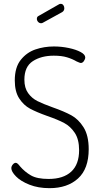

<svg xmlns="http://www.w3.org/2000/svg" viewBox="-20 -974 527 1000"><path d="M194 -853Q185 -853 178.5 -860Q172 -867 172 -876Q172 -887 181 -891L288 -952Q292 -954 296 -954Q305 -954 310 -947Q315 -940 315 -931Q315 -918 304 -911L204 -856Q200 -853 194 -853ZM392 -192Q392 -248 369.5 -282Q347 -316 314 -333.5Q281 -351 226 -370Q170 -390 136.5 -408Q103 -426 80 -461.5Q57 -497 57 -555Q57 -623 88 -662Q119 -701 164.5 -716.5Q210 -732 261 -732Q300 -732 338 -724Q376 -716 400 -703Q424 -690 424 -675Q424 -666 417 -656Q410 -646 401 -646Q398 -646 392 -648.5Q386 -651 379 -654Q357 -667 329 -675.5Q301 -684 260 -684Q195 -684 151 -655.5Q107 -627 107 -559Q107 -516 126.5 -489Q146 -462 175 -447.5Q204 -433 254 -415Q314 -394 351.5 -373.5Q389 -353 415.5 -310.5Q442 -268 442 -197Q442 -95 386.5 -44.5Q331 6 238 6Q179 6 133.5 -12Q88 -30 63.5 -55Q39 -80 39 -98Q39 -108 46.5 -117Q54 -126 62 -126Q67 -126 72.5 -121Q78 -116 84 -108Q109 -79 141 -60.5Q173 -42 233 -42Q310 -42 351 -80Q392 -118 392 -192Z"/></svg>

Font: Dosis
Style: Regular
Weight: 400
Designer: Edgar Tolentino, Pablo Impallari, Igino Marini
Foundry: Edgar Tolentino, Pablo Impallari, Igino Marini
Version: Version 1.007;Glyphs 3.1.1 (3134)